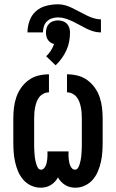

<svg xmlns="http://www.w3.org/2000/svg" viewBox="-20 -866 540 894"><path d="M169 8Q146 8 124.5 -2Q103 -12 88 -29.5Q73 -47 64 -68.5Q55 -90 50 -113Q45 -136 43.5 -159Q42 -182 42 -205V-315Q42 -340 45 -365Q48 -390 56 -413.5Q64 -437 78.5 -457.5Q93 -478 113.5 -493Q134 -508 158.5 -514Q183 -520 208 -520V-436Q195 -436 183 -430Q171 -424 163 -414Q155 -404 150.5 -391.5Q146 -379 143.5 -366.5Q141 -354 140 -341Q139 -328 139 -315V-205Q139 -196 139 -187.5Q139 -179 139.5 -170Q140 -161 140.5 -152.5Q141 -144 142 -135Q143 -126 145 -117.5Q147 -109 149.5 -100.5Q152 -92 157 -84Q162 -76 171 -76Q179 -76 184.5 -82Q190 -88 193 -95Q196 -102 197.5 -109.5Q199 -117 200 -125Q201 -133 201 -140.5Q201 -148 201 -156V-161H299V-156Q299 -148 299 -140.5Q299 -133 300 -125Q301 -117 302.5 -109.5Q304 -102 307 -95Q310 -88 315.5 -82Q321 -76 329 -76Q338 -76 343 -84Q348 -92 350.5 -100.5Q353 -109 355 -117.5Q357 -126 358 -135Q359 -144 359.5 -152.5Q360 -161 360.5 -170Q361 -179 361 -187.5Q361 -196 361 -205V-315Q361 -328 360 -341Q359 -354 356.5 -366.5Q354 -379 349.5 -391.5Q345 -404 337 -414Q329 -424 317 -430Q305 -436 292 -436V-520Q317 -520 341.5 -514Q366 -508 386.5 -493Q407 -478 421.5 -457.5Q436 -437 444 -413.5Q452 -390 455 -365Q458 -340 458 -315V-205Q458 -182 456.5 -159Q455 -136 450 -113Q445 -90 436 -68.5Q427 -47 412 -29.5Q397 -12 375.5 -2Q354 8 331 8Q318 8 306 5Q294 2 283.5 -4.5Q273 -11 264.5 -20Q256 -29 250 -40Q244 -29 235.5 -20Q227 -11 216.5 -4.5Q206 2 194 5Q182 8 169 8ZM180 -715H108Q108 -742 117.5 -769Q127 -796 147.5 -814Q168 -832 195.5 -839Q223 -846 250 -846Q268 -846 285 -841Q302 -836 318 -828Q334 -820 350 -811.5Q366 -803 382 -795Q398 -787 415 -781.5Q432 -776 450 -776V-715Q432 -715 415 -720Q398 -725 382 -733Q366 -741 350 -750Q334 -759 318 -766.5Q302 -774 285 -779.5Q268 -785 250 -785Q236 -785 222 -780.5Q208 -776 198 -766Q188 -756 184 -742.5Q180 -729 180 -715ZM239 -562 195 -604Q208 -616 217 -630.5Q226 -645 232 -661Q223 -663 215.5 -668Q208 -673 203 -680.5Q198 -688 196 -697Q194 -706 194 -715Q194 -726 197.5 -737Q201 -748 209 -756Q217 -764 228 -767.5Q239 -771 250 -771Q261 -771 272 -767.5Q283 -764 291 -756Q299 -748 302.5 -737Q306 -726 306 -715Q306 -693 302 -672Q298 -651 289 -631.5Q280 -612 267.5 -594.5Q255 -577 239 -562Z"/></svg>

Font: Iosevka Term Curly
Style: Bold
Weight: 700
Designer: Belleve Invis
Foundry: Belleve Invis
Version: Version 32.3.0